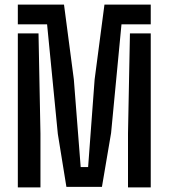

<svg xmlns="http://www.w3.org/2000/svg" viewBox="-20 -820 738 840"><path d="M270.5 -2.5 233 -234 186 -713.5H58V-800H260L303 -473L333 -89H365.5L394 -472.5L437 -800H639.5V-713.5H511.5L466 -238L426 -2.5ZM58 0V-674H148.5L157 -235.5V0ZM540 0V-235.5L548.5 -674H639.5V0Z"/></svg>

Font: Big Shoulders Stencil Text Thin SemiBold
Style: Regular
Weight: 600
Version: Version 2.001